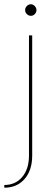

<svg xmlns="http://www.w3.org/2000/svg" viewBox="-51 -666 255 901"><path d="M100.1 64Q100.1 132.8 64.5 173.8Q28.8 214.8 -30.8 214.8V202.1Q21.5 202.1 53.2 164.6Q85 127 85 64V-500H100.1ZM66.9 -619.1Q66.9 -629.4 75 -637.7Q83 -646 94.2 -646Q104 -646 112.1 -637.5Q120.1 -628.9 120.1 -619.1Q120.1 -607.9 112.3 -599.9Q104.5 -591.8 94.2 -591.8Q83 -591.8 75 -599.9Q66.9 -607.9 66.9 -619.1Z"/></svg>

Font: Human Sans Thin
Style: Regular
Weight: 100
Designer: Tim Radville
Foundry: Continuum
Version: Version 1.000;FEAKit 1.0